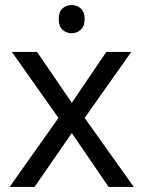

<svg xmlns="http://www.w3.org/2000/svg" viewBox="-20 -742 569 762"><path d="M265 -722Q285 -722 300.5 -708.5Q316 -695 316 -666Q316 -638 300.5 -624Q285 -610 265 -610Q243 -610 228 -624Q213 -638 213 -666Q213 -695 228 -708.5Q243 -722 265 -722ZM212 -274 27 -536H127L265 -334L402 -536H501L316 -274L511 0H411L265 -214L117 0H18Z"/></svg>

Font: ubangla15
Style: Book
Weight: 400
Designer: Jelle Bosma - Monotype Design Team
Foundry: Monotype Imaging Inc.
Version: Version 2.003